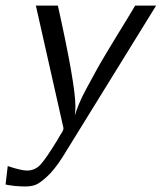

<svg xmlns="http://www.w3.org/2000/svg" viewBox="-20 -465 581 690"><path d="M0 198.2 7.8 131.8Q55.7 147.9 77.1 147.9Q106 147.9 126 126Q146 104 185.1 40Q192.9 26.9 196.8 20Q208 3.9 208 -2.9Q208 -7.8 205.1 -18.1L108.9 -444.8H188Q251 -161.6 251 -83Q251 -68.8 249 -49.8Q253.9 -66.9 263.9 -91.6Q273.9 -116.2 292 -149.2Q310.1 -182.1 324 -208Q337.9 -233.9 363.5 -276.4Q389.2 -318.8 400.1 -336.9Q411.1 -355 437.5 -397.9Q463.9 -440.9 465.8 -444.8H541L205.1 99.1Q175.3 146 148.2 170.4Q121.1 194.8 106 200Q90.8 205.1 70.8 205.1Q33.2 205.1 0 198.2Z"/></svg>

Font: CMU Sans Serif
Style: Oblique
Weight: 500
Italic angle: -12°
Version: Version 0.7.0